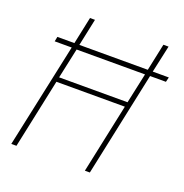

<svg xmlns="http://www.w3.org/2000/svg" viewBox="-128 -829 904 944"><g transform="rotate(20 324.0 -357.0)"><path d="M32 0 149 -547H60L65 -572H154L184 -714H210L180 -572H538L568 -714H595L564 -572H648L642 -547H559L443 0H417L494 -363H136L59 0ZM141 -388H499L533 -546H175Z"/></g></svg>

Font: Noto Sans SemiCondensed Thin
Style: Italic
Weight: 100
Width: 4
Italic angle: -12°
Designer: Monotype Design Team
Foundry: Monotype Imaging Inc.
Version: Version 2.013; ttfautohint (v1.8.4.7-5d5b)